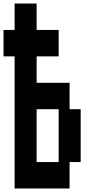

<svg xmlns="http://www.w3.org/2000/svg" viewBox="-20 -1050 540 1090"><path d="M438 -430V-130H375V20H63V-730H0V-880H63V-1030H188V-880H313V-730H188V-580H375V-430ZM313 -430H188V-130H313Z"/></svg>

Font: 2P VHS
Style: Regular
Weight: 400
Designer: CodeMan38
Foundry: CodeMan38
Version: Version 3.000